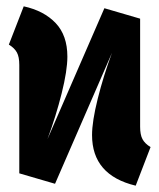

<svg xmlns="http://www.w3.org/2000/svg" viewBox="-20 -569 504 607"><path d="M456 -104 409 18Q271 -15 271 -142Q271 -185 289 -257Q307 -329 334 -402L154 12L41 -21V-364Q41 -389 33.5 -403Q26 -417 8 -428L55 -549Q119 -535 156 -496Q193 -457 193 -390Q193 -346 175 -274Q157 -202 130 -129L310 -543L423 -510V-168Q423 -143 430.5 -129Q438 -115 456 -104Z"/></svg>

Font: Fira Sans Extra Condensed ExtraBold
Style: Regular
Weight: 800
Width: 1
Designer: Carrois Corporate & Edenspiekermann AG
Foundry: Carrois Corporate GbR & Edenspiekermann AG
Version: Version 4.203